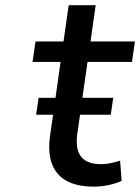

<svg xmlns="http://www.w3.org/2000/svg" viewBox="-20 -696 530 726"><path d="M398.9 -262.2 408.2 -326.2H291.5L311 -461.9H479L490.2 -539.1H322.3L341.8 -676.3H239.7L220.2 -539.1H114.3L103 -461.9H209L189.9 -326.2H126L116.7 -262.2H180.7L169.4 -183.6C151.4 -57.6 207.5 9.8 334.5 9.8C372.6 9.8 415.5 0 439.9 -12.2L434.1 -88.4C411.6 -81.5 387.7 -75.2 362.8 -75.2C288.6 -75.2 261.7 -114.7 272.5 -191.9L282.7 -262.2Z"/></svg>

Font: Winston
Style: Italic
Weight: 400
Italic angle: -8.13011°
Designer: Vernon Adams, Kim Jin-seong, David Berlow, Cristiano Sobral
Foundry: The Winston Project Authors
Version: Version 3.004